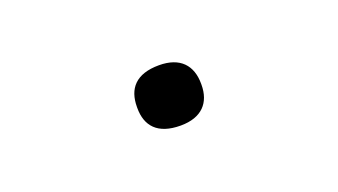

<svg xmlns="http://www.w3.org/2000/svg" viewBox="-29 -437 658 374"><g transform="rotate(-20 300.0 -250.5)"><path d="M234 -251V-249C234 -212 254 -188 302 -188C346 -188 367 -212 367 -249V-251C367 -289 346 -313 302 -313C254 -313 234 -289 234 -251Z"/></g></svg>

Font: LT Wave Mono Medium
Style: Regular
Weight: 500
Designer: Daniel Lyons
Version: Version 2.5 (Glyphs App)